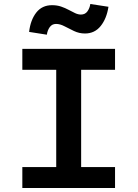

<svg xmlns="http://www.w3.org/2000/svg" viewBox="-20 -943 690 963"><path d="M262 0V-698H387V0ZM92 -698H557V-593H92ZM92 -105H557V0H92ZM215 -769 126 -783Q133 -843 162 -880Q191 -917 241 -917Q266 -917 286.5 -910Q307 -903 324.5 -893.5Q342 -884 357 -877Q372 -870 386 -870Q407 -870 418.5 -886Q430 -902 433 -923L524 -909Q515 -850 485 -812.5Q455 -775 406 -775Q377 -775 351 -787.5Q325 -800 303 -811.5Q281 -823 261 -823Q241 -823 229.5 -807Q218 -791 215 -769Z"/></svg>

Font: Azeret Mono Medium
Style: Regular
Weight: 500
Designer: Martin Vácha
Foundry: Displaay
Version: Version 1.002